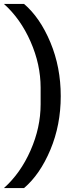

<svg xmlns="http://www.w3.org/2000/svg" viewBox="-25 -819 398 983"><path d="M98 144H-5Q80 68 131.5 -49Q183 -166 183 -285V-370Q183 -489 131.5 -606Q80 -723 -5 -799H98Q180 -729 233 -602Q286 -475 286 -327Q286 -179 233 -52.5Q180 74 98 144Z"/></svg>

Font: IBM Plex Sans JP Medium
Style: Regular
Weight: 500
Designer: Mike Abbink; Paul van der Laan; Pieter van Rosmalen; Wujin Sim; Yejin Wi; Jinhee Kim; Boomi Park; Yona Kim; Kichan Ma
Foundry: Sandoll Inc.
Version: Version 1.001